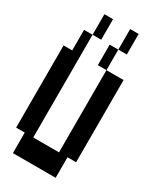

<svg xmlns="http://www.w3.org/2000/svg" viewBox="-256 -1112 1013 1214"><g transform="rotate(30 250.0 -505.0)"><path d="M188 -880H125V-1030H188ZM375 -880H313V-1030H375ZM438 -730V-130H375V20H63V-130H0V-730H63V-880H125V-130H313V-730ZM313 -880V-730H250V-880Z"/></g></svg>

Font: 2P VHS
Style: Regular
Weight: 400
Designer: CodeMan38
Foundry: CodeMan38
Version: Version 3.000